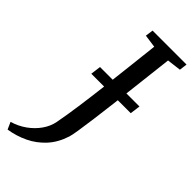

<svg xmlns="http://www.w3.org/2000/svg" viewBox="-375 -794 1014 1014"><g transform="rotate(45 131.5 -287.5)"><path d="M-72.6 168 -90.3 128.2Q-45.2 114.9 -8.9 88.8Q27.3 62.6 51.3 28.3Q75.2 -6.1 82.4 -43.4Q94.4 -106.2 105.4 -184.8Q116.4 -263.3 126.7 -349.3Q137.1 -435.3 146.8 -522.2Q156.5 -609.1 165.6 -689L93.2 -699.1L99.2 -743H352.9L347.4 -699.1L268.6 -689.2Q257.9 -596.1 247.5 -506.8Q237.2 -417.5 227.8 -338.6Q218.3 -259.7 209.9 -196.7Q201.5 -133.7 195 -92.4Q188.4 -51 183.8 -37Q163.8 25.6 125.1 68Q86.3 110.4 35.3 134.8Q-15.8 159.2 -72.6 168ZM31.5 -353.1 39.1 -410.7H333.7L326.1 -353.1Z"/></g></svg>

Font: Merriweather Light
Style: Italic
Weight: 300
Italic angle: -7.8°
Designer: Eben Sorkin
Foundry: Eben Sorkin
Version: Version 2.101